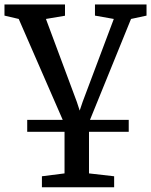

<svg xmlns="http://www.w3.org/2000/svg" viewBox="-22 -574 658 836"><path d="M96.5 0V-52H538.5V0ZM160.5 241.5V193.5L259 181V-34L59.5 -491.5L-2.5 -506V-554.5H261V-505.5L178 -491.5L312.5 -130.5L325 -92.5L338 -131L473.5 -491.5L391.5 -506V-554.5H616V-506L548.5 -491.5L365.5 -41.5V181L475 193.5V241.5Z"/></svg>

Font: Merriweather 20pt
Style: Regular
Weight: 400
Version: Version 2.100